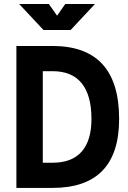

<svg xmlns="http://www.w3.org/2000/svg" viewBox="-20 -918 626 938"><path d="M60.1 0V-693.4H236.3Q562 -693.4 562 -336.9Q562 0 236.3 0ZM189 -123H236.3Q331.5 -123 379.2 -177.5Q426.8 -231.9 426.8 -336.9Q426.8 -452.1 379.2 -511.2Q331.5 -570.3 236.3 -570.3H189ZM192.4 -771.5 73.7 -898.4H218.8L258.8 -841.3L298.8 -898.4H443.8L325.2 -771.5Z"/></svg>

Font: CaskaydiaMono NF
Style: Bold
Weight: 700
Designer: Aaron Bell
Foundry: Saja Typeworks
Version: Version 2111.001; ttfautohint (v1.8.4);Nerd Fonts 3.1.1